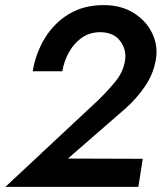

<svg xmlns="http://www.w3.org/2000/svg" viewBox="-20 -732 633 752"><path d="M1 0 366 -341Q403 -377 433 -414Q463 -451 470 -496Q476 -537 451 -571Q426 -605 374 -606Q332 -606 301.5 -585Q271 -564 251 -529Q231 -494 224 -453H108Q120 -524 156 -583Q192 -642 250 -677Q308 -712 386 -712Q455 -712 504 -681Q553 -650 576 -602Q599 -554 591 -502Q582 -444 548 -394Q514 -344 469 -305L246 -111L539 -110L522 0Z"/></svg>

Font: Jost* Medium
Style: Italic
Weight: 500
Italic angle: -10°
Version: Version 3.7